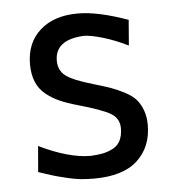

<svg xmlns="http://www.w3.org/2000/svg" viewBox="-43 -548 542 600"><g transform="rotate(-5 227.5 -247.5)"><path d="M228.5 11.2Q207.5 11.2 187.7 9.3Q168 7.3 146.2 2Q124.5 -3.4 114.7 -5.9Q105 -8.3 81.1 -16.1Q57.1 -23.9 56.2 -24.4L63 -105.5Q156.2 -60.5 223.6 -60.5Q246.6 -61.5 263.2 -64.9Q279.8 -68.4 294.9 -76.4Q310.1 -84.5 317.9 -100.1Q325.7 -115.7 325.7 -138.7Q325.7 -168.9 299.6 -184.8Q273.4 -200.7 196.8 -222.2Q164.1 -231.4 141.6 -241.5Q119.1 -251.5 99.4 -267.3Q79.6 -283.2 69.8 -306.9Q60.1 -330.6 60.1 -362.3Q60.1 -429.2 104 -468.3Q147.9 -507.3 222.7 -507.3Q285.6 -507.3 379.4 -473.6L373 -393.6Q331.1 -414.1 293.5 -425Q255.9 -436 235.4 -436Q144.5 -431.6 144.5 -365.7Q144.5 -335.4 166.7 -318.4Q189 -301.3 252 -283.2Q285.6 -273.4 306.6 -265.9Q327.6 -258.3 349.6 -246.6Q371.6 -234.9 383.3 -221.4Q395 -208 402.6 -187.7Q410.2 -167.5 410.2 -141.1Q410.2 -72.3 365 -30.5Q319.8 11.2 228.5 11.2Z"/></g></svg>

Font: Commissioner Flair
Style: Regular
Weight: 400
Designer: Kostas Bartsokas
Foundry: Kostas Bartsokas
Version: Version 1.000